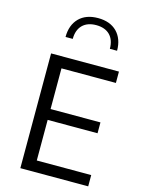

<svg xmlns="http://www.w3.org/2000/svg" viewBox="-137 -1017 801 1093"><g transform="rotate(15 263.5 -470.0)"><path d="M301.8 -939.9C254.4 -939.9 217.3 -926.3 190.4 -899.4C163.6 -872.1 149.9 -835 149.9 -788.1H192.4C192.4 -857.9 232.9 -898.4 301.8 -898.4C371.6 -898.4 411.1 -857.9 411.1 -788.1H453.6C453.6 -835 439.9 -872.1 413.1 -899.4C386.2 -926.3 349.1 -939.9 301.8 -939.9ZM173.8 -66.4V-305.7H467.8V-369.6H173.8V-609.4H494.6V-676.3H94.7V0H494.6V-66.4Z"/></g></svg>

Font: Estedad Regular
Style: Regular
Weight: 400
Designer: Amin Abedi
Version: Version 7.3